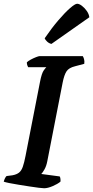

<svg xmlns="http://www.w3.org/2000/svg" viewBox="-30 -1003 496 1023"><path d="M205 0Q198 0 177 -2.5Q156 -5 127.5 -9.5Q99 -14 70.5 -18.5Q42 -23 20 -27.5Q-2 -32 -10 -35Q-8 -44 -3.5 -53Q1 -62 5 -65L36 -69Q58 -73 71 -83Q84 -93 91.5 -114.5Q99 -136 106 -172L183 -566Q192 -613 203.5 -628.5Q215 -644 217 -645H120Q118 -648 115.5 -655Q113 -662 113 -671Q120 -678 134 -685.5Q148 -693 162 -698.5Q176 -704 181 -704H411Q414 -700 417.5 -689Q421 -678 419 -663L370 -650Q337 -642 324.5 -623Q312 -604 304 -564L222 -144Q217 -118 207 -100.5Q197 -83 190 -76L288 -63Q291 -59 292 -50Q293 -41 292 -35Q276 -22 250 -11Q224 0 205 0ZM244 -769Q231 -772 221 -781.5Q211 -791 208 -799Q245 -853 280.5 -894.5Q316 -936 343 -959.5Q370 -983 381 -983Q392 -983 406.5 -972Q421 -961 432.5 -944.5Q444 -928 446 -911Z"/></svg>

Font: Texturina 12pt
Style: Bold Italic
Weight: 700
Italic angle: -11°
Designer: Guillermo Torres Carreño
Foundry: Omnibus-Type
Version: Version 1.002